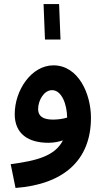

<svg xmlns="http://www.w3.org/2000/svg" viewBox="-20 -702 519 952"><path d="M203 -506H280L273 -682H196ZM57 230C294 212 431 94 431 -118C431 -238 368 -378 245 -378C136 -378 53 -255 53 -136C53 -37 122 6 220 6C247 6 271 1 292 -6C253 71 163 95 33 112ZM169 -161C169 -204 198 -255 238 -255C286 -255 312 -185 313 -119C291 -112 265 -109 242 -109C191 -109 169 -128 169 -161Z"/></svg>

Font: Noto Sans Arabic SemBd
Style: Regular
Weight: 600
Designer: Monotype Design Team, Nadine Chahine, Nizar Qandah and Khaled Hosny
Foundry: Monotype Imaging Inc.
Version: Version 2.012